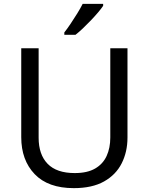

<svg xmlns="http://www.w3.org/2000/svg" viewBox="-20 -964 771 994"><path d="M640 -252Q640 -178 610 -118.5Q580 -59 518.5 -24.5Q457 10 362 10Q229 10 159.5 -62.5Q90 -135 90 -254V-714H180V-251Q180 -164 226.5 -116Q273 -68 367 -68Q432 -68 472.5 -91.5Q513 -115 532 -156.5Q551 -198 551 -252V-714H640ZM514 -934Q505 -920 488 -900Q471 -880 450.5 -858.5Q430 -837 409.5 -817.5Q389 -798 371 -784H313V-796Q328 -815 345.5 -841Q363 -867 380 -894.5Q397 -922 408 -944H514Z"/></svg>

Font: Noto Sans Sinhala
Style: Regular
Weight: 400
Designer: Jelle Bosma - Monotype Design Team
Foundry: Monotype Imaging Inc.
Version: Version 2.006